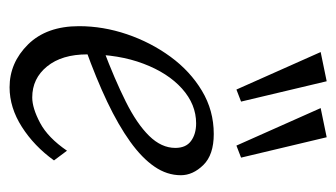

<svg xmlns="http://www.w3.org/2000/svg" viewBox="-172 -529 709 405"><g transform="rotate(90 182.5 -326.5)"><path d="M164.1 7.8Q112.3 7.8 73.7 -31.2Q35.2 -70.3 35.2 -138.7Q35.2 -189.5 52.2 -239.7Q69.3 -290 99.6 -331.5Q129.9 -373 171.4 -397.9Q212.9 -422.9 262.7 -422.9Q306.6 -422.9 328.1 -400.9Q349.6 -378.9 349.6 -353.5Q349.6 -324.2 331.5 -297.9Q313.5 -271.5 278.8 -246.6Q244.1 -221.7 194.8 -198.2Q145.5 -174.8 83 -152.3V-189.5Q147.5 -213.9 194.3 -237.3Q241.2 -260.7 266.6 -286.6Q292 -312.5 292 -341.8Q292 -364.3 277.3 -375Q262.7 -385.7 240.2 -385.7Q200.2 -385.7 167 -356Q133.8 -326.2 114.3 -274.4Q94.7 -222.7 94.7 -156.2Q94.7 -102.5 120.1 -71.3Q145.5 -40 185.5 -40Q208 -40 239.3 -56.6Q270.5 -73.2 297.9 -113.3L318.4 -85.9Q288.1 -43.9 247.6 -18.1Q207 7.8 164.1 7.8ZM287.1 -470.7 208 -648.4 269.5 -661.1 312.5 -480.5ZM168.9 -470.7 89.8 -648.4 151.4 -661.1 194.3 -480.5Z"/></g></svg>

Font: Crimson Pro ExtraLight
Style: Italic
Weight: 250
Italic angle: -12°
Designer: Jacques Le Bailly
Foundry: Baron von Fonthausen
Version: Version 1.003